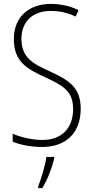

<svg xmlns="http://www.w3.org/2000/svg" viewBox="-20 -837 479 985"><path d="M394 -279C394 -390 333 -426 231 -473C149 -510 90 -542 90 -637C90 -728 149 -781 241 -781C278 -781 323 -774 368 -752L383 -785C345 -804 294 -817 241 -817C131 -817 51 -753 51 -636C51 -521 119 -483 209 -442C307 -397 355 -368 355 -277C355 -179 296 -119 198 -119C143 -119 87 -133 45 -151V-110C87 -93 141 -83 197 -83C316 -83 394 -153 394 -279ZM258 -23V-32H218C213 9 190 84 176 119V128H197C225 83 246 24 258 -23Z"/></svg>

Font: Noto Sans Kannada UI Condensed ExtraLight
Style: Regular
Weight: 200
Width: 3
Designer: Jelle Bosma - Monotype Design Team
Foundry: Monotype Imaging Inc.
Version: Version 2.005